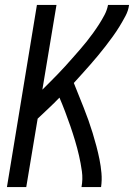

<svg xmlns="http://www.w3.org/2000/svg" viewBox="-20 -755 541 775"><path d="M8 0 129 -735H208L151 -393Q167 -409 182.5 -424.5Q198 -440 213.5 -456Q229 -472 243.5 -488Q258 -504 272.5 -520.5Q287 -537 301.5 -553.5Q316 -570 329.5 -587Q343 -604 356 -622Q369 -640 380.5 -658Q392 -676 402 -695Q412 -714 416 -735H501Q498 -712 486.5 -690.5Q475 -669 462.5 -648.5Q450 -628 435.5 -608Q421 -588 406 -568.5Q391 -549 375.5 -530.5Q360 -512 343.5 -493Q327 -474 310.5 -456Q294 -438 278 -420Q288 -395 298 -370Q308 -345 318 -320Q328 -295 337 -269.5Q346 -244 354 -218Q362 -192 369 -165.5Q376 -139 381.5 -112Q387 -85 389.5 -56.5Q392 -28 388 0H309Q315 -32 310.5 -64Q306 -96 299 -126.5Q292 -157 283 -187Q274 -217 264 -246Q254 -275 243 -304Q232 -333 220 -361Q199 -339 176.5 -318Q154 -297 132 -276L86 0Z"/></svg>

Font: Iosevka Curly Oblique
Style: Regular
Weight: 400
Italic angle: -9°
Monospace: yes
Designer: Belleve Invis
Foundry: Belleve Invis
Version: Version 11.1.0; ttfautohint (v1.8.3)